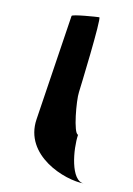

<svg xmlns="http://www.w3.org/2000/svg" viewBox="-78 -754 532 767"><g transform="rotate(10 188.0 -370.5)"><path d="M86 -258C63 -108 238 -38 318 -38C262 -38 251 -167 260 -226C241 -227 229 -361 234 -394C235 -401 272 -703 262 -703C252 -703 153 -696 152 -689Z"/></g></svg>

Font: Ampere
Style: SCIta
Weight: 400
Version: Version 1